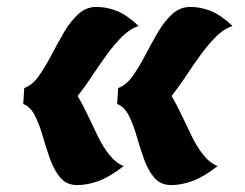

<svg xmlns="http://www.w3.org/2000/svg" viewBox="-20 -594 708 554"><path d="M50 -340Q73 -348 91.5 -374Q110 -400 127.5 -433.5Q145 -467 163.5 -499Q182 -531 205 -552.5Q228 -574 258 -574Q288 -574 317 -562.5Q346 -551 380 -519Q355 -511 332 -488Q309 -465 287 -434.5Q265 -404 244.5 -373Q224 -342 204 -317Q219 -292 233.5 -261Q248 -230 263 -199.5Q278 -169 296.5 -146Q315 -123 337 -115Q296 -83 264 -71.5Q232 -60 203 -60Q172 -60 154 -81.5Q136 -103 124.5 -135Q113 -167 103.5 -200.5Q94 -234 81 -260Q68 -286 47 -294ZM321 -340Q344 -348 362.5 -374Q381 -400 398.5 -433.5Q416 -467 434.5 -499Q453 -531 476 -552.5Q499 -574 529 -574Q559 -574 588 -562.5Q617 -551 651 -519Q626 -511 603 -488Q580 -465 558 -434.5Q536 -404 515.5 -373Q495 -342 475 -317Q490 -292 504.5 -261Q519 -230 534 -199.5Q549 -169 567.5 -146Q586 -123 608 -115Q567 -83 535 -71.5Q503 -60 474 -60Q443 -60 425 -81.5Q407 -103 395.5 -135Q384 -167 374.5 -200.5Q365 -234 352 -260Q339 -286 318 -294Z"/></svg>

Font: Merienda ExtraBold
Style: Regular
Weight: 800
Designer: Eduardo Rodriguez Tunni
Foundry: Eduardo Rodriguez Tunni
Version: Version 2.001